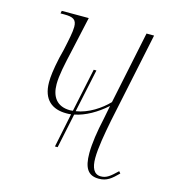

<svg xmlns="http://www.w3.org/2000/svg" viewBox="-88 -606 603 687"><g transform="rotate(15 213.5 -263.0)"><path d="M159 -61H169L196 -189C236 -197 276 -220 312 -252L302 -201C291 -152 284 -105 284 -70C284 -15 300 10 340 10C370 10 386 -4 410 -28L404 -35C379 -11 366 0 345 0C319 0 309 -23 309 -58C309 -96 319 -151 329 -202L399 -536H371L315 -267C287 -238 244 -209 198 -202L232 -362H222L188 -201C185 -201 182 -200 178 -200C128 -200 107 -232 107 -278C107 -311 116 -352 129 -409L157 -536H57L55 -526H69C102 -526 115 -519 115 -492C115 -473 109 -445 100 -403L92 -371C82 -325 79 -298 79 -278C79 -212 116 -186 167 -186C173 -186 179 -186 185 -187Z"/></g></svg>

Font: Noto Serif Display Condensed Thin
Style: Italic
Weight: 100
Width: 3
Italic angle: -12°
Designer: Monotype Design Team
Foundry: Monotype Imaging Inc.
Version: Version 2.009